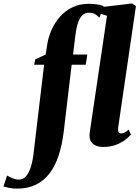

<svg xmlns="http://www.w3.org/2000/svg" viewBox="-161 -837 804 1108"><path d="M111 -576.5Q117.5 -622 136.5 -664.5Q155.5 -707 185.5 -741Q215.5 -775 257.2 -795Q299 -815 352 -815Q376 -815 397.5 -811.8Q419 -808.5 437 -802L413.5 -735Q401.5 -746.5 388.5 -755Q375.5 -763.5 352 -763.5Q331.5 -763.5 316 -750.5Q300.5 -737.5 290.2 -708.8Q280 -680 274 -632.5L260.5 -522.5H343L333.5 -463.5H252.5L207 -79Q197.5 -1.5 177.5 59.8Q157.5 121 125 163.5Q92.5 206 46 228.8Q-0.5 251.5 -62.5 251.5Q-86.5 251.5 -106.8 247.5Q-127 243.5 -141 239L-120 176Q-111.5 181 -99.8 186.8Q-88 192.5 -75 196Q-62 199.5 -51 199.5Q-30 199.5 -13.5 182.8Q3 166 14.5 133.5Q26 101 32 54L93.5 -463.5H36L42.5 -494.5L102.5 -522ZM520.5 -99Q519.5 -81 523.8 -74Q528 -67 537.5 -67Q545.5 -67 556 -71.2Q566.5 -75.5 581.5 -89L594.5 -60.5Q579.5 -43 556.8 -26.5Q534 -10 503.2 0.5Q472.5 11 432.5 11Q412.5 11 394.8 4.2Q377 -2.5 366.2 -17.2Q355.5 -32 355.5 -56Q355.5 -61 356.5 -68.5Q357.5 -76 358.8 -84.8Q360 -93.5 361 -100.5L456.5 -746L390 -766.5L395.5 -792.5L601 -817L623.5 -802Z"/></svg>

Font: Merriweather 96pt Black
Style: Italic
Weight: 900
Italic angle: -7.8°
Version: Version 2.101